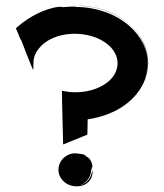

<svg xmlns="http://www.w3.org/2000/svg" viewBox="-20 -633 569 666"><path d="M241 -613C281 -613 320 -608 361 -590C389 -578 412 -563 431 -546C386 -587 321 -613 253 -613ZM431 -546C481 -501 506 -437 486 -369C478 -346 488 -376 488 -378C498 -425 491 -469 460 -512C479 -485 489 -455 491 -431C479 -531 372 -609 241 -609C250 -612 205 -609 195 -608C194 -608 195 -608 196 -609L202 -610C195 -610 179 -607 191 -610C186 -609 182 -609 182 -609L186 -610C135 -603 84 -577 42 -541L35 -535C47 -506 37 -533 49 -501C52 -494 52 -496 54 -493C56 -486 91 -397 95 -390C96 -392 96 -413 96 -413C96 -422 96 -447 123 -474C183 -534 313 -528 367 -466C387 -443 394 -414 382 -385C367 -348 324 -325 283 -317C252 -311 224 -312 195 -318C194 -317 199 -132 199 -132L283 -166C284 -212 284 -199 284 -219C492 -250 554 -438 431 -546ZM460 -512C459 -513 458 -514 457 -515ZM300 -53V-55L301 -54C300 -65 296 -78 287 -85L285 -88H282C274 -97 266 -99 266 -98C265 -98 264 -99 261 -99C252 -99 237 -106 215 -95C185 -80 175 -45 189 -19C215 30 301 23 301 -37L300 -44C299 -38 298 -19 281 -3L278 0C277 1 277 0 276 1L275 2C274 3 272 4 269 5C270 5 271 4 272 3L275 1C276 0 277 1 277 0L279 -2C276 0 272 3 268 4C285 -5 296 -23 296 -44C297 -44 297 -43 297 -44L298 -47C298 -54 298 -52 300 -51C299 -54 300 -55 300 -53ZM279 -2 282 -4ZM268 6C266 7 264 8 263 8H261C263 7 262 6 268 6Z"/></svg>

Font: HIVNotRetro
Style: Regular
Weight: 400
Designer: Feorag
Foundry: Feorag
Version: Version 1.000;PS 001.000;hotconv 1.0.88;makeotf.lib2.5.64775